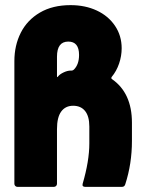

<svg xmlns="http://www.w3.org/2000/svg" viewBox="-20 -728 567 748"><path d="M36 -12V-490Q36 -551 61 -600.5Q86 -650 135.5 -679Q185 -708 255 -708Q312 -708 357 -687Q402 -666 428 -627.5Q454 -589 454 -540Q454 -510 444 -480.5Q434 -451 415 -428Q412 -423 416 -420Q494 -366 494 -250V-179Q494 -90 468 -10Q465 0 455 0H312Q299 0 302 -12Q328 -101 328 -169V-235Q328 -275 311.5 -295.5Q295 -316 265 -316Q235 -316 218.5 -293.5Q202 -271 202 -225V-12Q202 -7 198.5 -3.5Q195 0 190 0H48Q43 0 39.5 -3.5Q36 -7 36 -12ZM206 -430Q213 -439 228 -446Q243 -453 255 -453H259Q264 -453 268 -457Q288 -477 288 -514Q288 -566 246 -566Q202 -566 202 -507V-432Q202 -428 203 -427.5Q204 -427 206 -430Z"/></svg>

Font: Barlow GEO ExtraBold
Style: Regular
Weight: 800
Designer: Jeremy Tribby
Foundry: Tribby Type
Version: Version 1.408